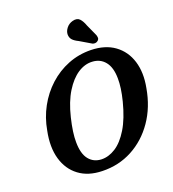

<svg xmlns="http://www.w3.org/2000/svg" viewBox="-163 -1047 1069 1184"><g transform="rotate(-20 371.5 -454.5)"><path d="M492.5 -712.5Q585.5 -710.5 646 -666.5Q706.5 -622.5 729.8 -547Q753 -471.5 734.5 -375.5Q714 -256.5 652.8 -168Q591.5 -79.5 501.8 -31.8Q412 16 305 13Q213.5 11 153.8 -33.8Q94 -78.5 71.5 -156.5Q49 -234.5 70 -337.5Q84 -417.5 121.5 -486.2Q159 -555 215.5 -606.5Q272 -658 342.5 -686Q413 -714 492.5 -712.5ZM324.5 -56.5Q371.5 -55 417.8 -84.5Q464 -114 503.2 -178.5Q542.5 -243 569 -346.5Q580 -390 585 -426Q590 -462 589.5 -491.5Q589 -563.5 558.2 -601.5Q527.5 -639.5 476 -642Q428 -645 381.5 -614.8Q335 -584.5 296.5 -522.2Q258 -460 235 -365.5Q223.5 -318 218 -279Q212.5 -240 213 -209Q213.5 -133.5 243.5 -96Q273.5 -58.5 324.5 -56.5ZM522 -863 556.5 -787Q559.5 -777.5 559.8 -768.5Q560 -759.5 551.5 -751.5Q544 -744.5 533.8 -743.5Q523.5 -742.5 515.5 -746.5L442 -790Q416 -802.5 403.8 -816Q391.5 -829.5 391 -850.5Q391 -872 406.8 -892.2Q422.5 -912.5 448.5 -919.5Q479 -927.5 495 -910.8Q511 -894 522 -863Z"/></g></svg>

Font: Fraunces 72pt S100 SemiBold
Style: Italic
Weight: 600
Italic angle: -16°
Version: Version 1.000; ttfautohint (v1.8.3)